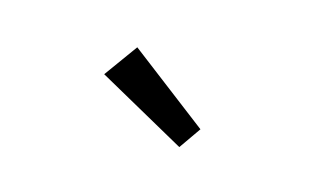

<svg xmlns="http://www.w3.org/2000/svg" viewBox="-37 -940 690 428"><g transform="rotate(20 307.5 -726.5)"><path d="M398.5 -637.9 185.6 -733.3 234.4 -814.9 429.2 -691.3Z"/></g></svg>

Font: Fira Code Retina
Style: Regular
Weight: 450
Monospace: yes
Designer: Carrois Corporate, Edenspiekermann AG, Nikita Prokopov
Foundry: Carrois Corporate, Edenspiekermann AG, Nikita Prokopov
Version: Version 6.002